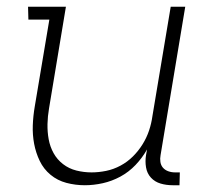

<svg xmlns="http://www.w3.org/2000/svg" viewBox="-20 -540 640 568"><path d="M231 8Q203 8 176.5 1Q150 -6 129.5 -23Q109 -40 97.5 -64Q86 -88 81 -114.5Q76 -141 77 -169Q78 -197 83 -226L126 -482H64L63 -520H175L125 -219Q121 -196 120.5 -173Q120 -150 124 -128Q128 -106 138.5 -87Q149 -68 166.5 -54.5Q184 -41 206 -35.5Q228 -30 251 -30Q272 -30 294 -34.5Q316 -39 336.5 -50Q357 -61 373.5 -77.5Q390 -94 402 -113.5Q414 -133 421 -154Q428 -175 431 -197L485 -520H528L455 -81Q453 -71 454.5 -61Q456 -51 462 -44Q468 -37 477.5 -33.5Q487 -30 498 -30H512L511 8H491Q472 8 455 3Q438 -2 426.5 -14.5Q415 -27 412 -45Q409 -63 412 -81L415 -98Q401 -73 381 -52Q361 -31 336 -17.5Q311 -4 284 2Q257 8 231 8Z"/></svg>

Font: Iosevka Etoile Extralight
Style: Italic
Weight: 200
Italic angle: -9°
Designer: Belleve Invis
Foundry: Belleve Invis
Version: Version 22.1.2; ttfautohint (v1.8.4)